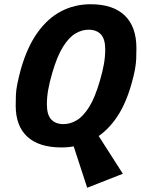

<svg xmlns="http://www.w3.org/2000/svg" viewBox="-20 -690 663 905"><path d="M559 129 391 195 313 -44 323 -50 311 -94 398 -127 404 -89 415 -96ZM407 -670Q513 -670 568 -617Q623 -564 623 -463Q623 -435 622 -412Q621 -389 616 -361.5Q611 -334 599 -292Q570 -190 521.5 -124.5Q473 -59 409 -27Q345 5 270 5Q164 5 109 -45.5Q54 -96 54 -192Q54 -220 55 -243Q56 -266 61.5 -293.5Q67 -321 78 -363Q108 -468 156.5 -536Q205 -604 268.5 -637Q332 -670 407 -670ZM279 -105Q311 -105 341.5 -123Q372 -141 400 -185.5Q428 -230 451 -310Q464 -354 470 -389Q476 -424 476 -457Q476 -506 455.5 -528Q435 -550 397 -550Q366 -550 335.5 -532Q305 -514 277 -469.5Q249 -425 226 -345Q213 -301 207 -266Q201 -231 201 -198Q201 -149 221.5 -127Q242 -105 279 -105Z"/></svg>

Font: Intel One Mono Light
Style: Italic
Weight: 300
Italic angle: -16°
Monospace: yes
Designer: Fred Shallcrass
Foundry: Frere-Jones Type LLC
Version: Version 1.004